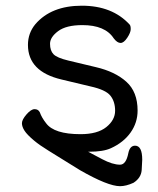

<svg xmlns="http://www.w3.org/2000/svg" viewBox="-20 -512 550 667"><path d="M397 134.8Q355 134.8 257.8 79.1Q180.2 30.8 148.7 11.5Q117.2 -7.8 98.1 -23.9Q74.2 -43.9 65.2 -57.9Q56.2 -71.8 56.2 -84Q56.2 -96.2 72 -114.5Q87.9 -132.8 100.1 -132.8Q112.8 -132.8 118.2 -122.1Q125 -103 140.1 -84Q168 -45.9 259.8 -45.9Q318.8 -45.9 349.4 -70.6Q379.9 -95.2 379.9 -127.2Q379.9 -159.2 363.5 -179.7Q347.2 -200.2 293.9 -211.9L193.8 -235.8Q77.1 -263.2 77.1 -356Q77.1 -397 103 -428.2Q158.2 -492.2 264.2 -492.2Q370.1 -492.2 430.2 -426.8Q434.1 -422.9 434.1 -410.9Q434.1 -398.9 422.1 -380.9Q410.2 -362.8 398.9 -362.8Q387.2 -362.8 375 -378.9Q345.2 -424.8 266.1 -424.8Q210 -424.8 181.9 -403.8Q153.8 -382.8 153.8 -359.9Q153.8 -335.9 166 -323.5Q178.2 -311 216.8 -301.8L313 -278.8Q379.9 -263.2 418.9 -228Q458 -192.9 458 -127.9Q458 -85.9 433.6 -51.5Q409.2 -17.1 365.2 2.9Q338.9 15.1 289.1 15.1H286.1L335 41Q371.1 60.1 397 60.1Q418 60.1 425.8 20Q431.2 -5.9 449.2 -5.9Q474.1 -5.9 474.1 43Q474.1 51.8 472.2 78.9Q470.2 106 443.8 123Q418 134.8 397 134.8Z"/></svg>

Font: LXGW WenKai Screen
Style: Regular
Weight: 400
Designer: LXGW / Fontworks Inc.
Foundry: LXGW / Fontworks Inc.
Version: Version 1.510;January 18,2025